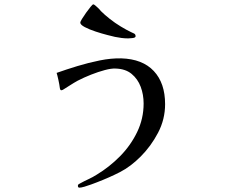

<svg xmlns="http://www.w3.org/2000/svg" viewBox="-20 -792 1040 885"><path d="M741 -312Q741 -242 708.5 -180Q676 -118 628 -70Q582 -24 533.5 1Q485 26 425 49Q417 52 401 58Q385 64 369.5 68.5Q354 73 346 73Q339 73 339 64Q339 60 342 57.5Q345 55 348 54Q368 43 387.5 34Q407 25 426 13Q484 -22 533 -71.5Q582 -121 612 -183Q642 -245 642 -315Q642 -356 628.5 -392Q615 -428 586.5 -451.5Q558 -475 512 -476Q493 -477 463 -469Q433 -461 400 -448Q367 -435 338 -420Q320 -410 303 -399Q286 -388 273 -380Q269 -377 263.5 -376Q258 -375 256 -385Q254 -402 249 -424.5Q244 -447 241 -456Q286 -472 337 -487.5Q388 -503 440 -513.5Q492 -524 539 -523Q637 -520 689 -464.5Q741 -409 741 -312ZM605 -625Q605 -618 590.5 -616.5Q576 -615 571 -615Q555 -615 540 -617Q525 -619 510 -622Q501 -624 475.5 -630.5Q450 -637 421 -646.5Q392 -656 371 -667Q350 -678 350 -688Q350 -692 358 -705Q366 -718 377 -733.5Q388 -749 397.5 -760.5Q407 -772 410 -772Q413 -772 419.5 -766.5Q426 -761 428 -759Q433 -755 437 -750.5Q441 -746 445 -741Q462 -724 486 -705Q510 -686 536.5 -670Q563 -654 584 -644Q591 -641 598 -637.5Q605 -634 605 -625Z"/></svg>

Font: Kaisei Opti
Style: Regular
Weight: 400
Designer: Font-Kai, 金井和夫
Foundry: KAZUO KANAI
Version: Version 5.003